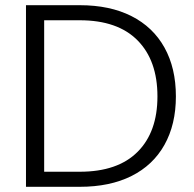

<svg xmlns="http://www.w3.org/2000/svg" viewBox="-20 -719 746 739"><path d="M287 -699Q403 -699 486 -657Q569 -615 613 -536Q657 -457 657 -348Q657 -240 613 -161.5Q569 -83 486 -41.5Q403 0 287 0H80V-699ZM287 -58Q433 -58 509.5 -134.5Q586 -211 586 -348Q586 -486 509.5 -563.5Q433 -641 287 -641H150V-58Z"/></svg>

Font: A Bank Premium Light
Style: Regular
Weight: 300
Designer: Ninad Kale (Devanagari), Jonny Pinhorn (Latin), Htun Naung (Myanmar)
Foundry: Indian Type Foundry
Version: 4.004